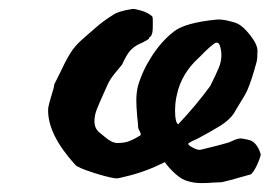

<svg xmlns="http://www.w3.org/2000/svg" viewBox="-20 -399 605 431"><path d="M541 -7 498 5 478 10 456 11Q448 12 433 12Q416 12 403 8Q389 5 374 -8.5Q359 -22 350 -35Q306 -13 263 -3Q258 -2 250.5 0Q243 2 237 1Q218 -2 186 -12.5Q154 -23 149 -29Q88 -96 88 -151Q88 -159 91 -169Q94 -179 95 -183Q101 -201 102 -210L113 -232Q127 -262 137.5 -279Q148 -296 164 -310Q171 -316 192 -334.5Q213 -353 233 -365Q245 -374 278 -379Q284 -379 297.5 -375Q311 -371 321 -363Q323 -361 323 -355V-340Q323 -331 322 -326Q320 -317 315 -315V-314Q315 -312 310 -309Q305 -306 300 -303.5Q295 -301 292 -300Q280 -294 272 -285Q264 -276 254 -254Q248 -247 237.5 -234Q227 -221 222 -210L213 -190Q203 -168 197.5 -154Q192 -140 192 -127Q192 -110 204 -101Q208 -98 215.5 -91.5Q223 -85 230 -81.5Q237 -78 244 -78Q260 -78 271 -82.5Q282 -87 295 -95Q296 -96 296 -98Q296 -100 293 -105.5Q290 -111 290 -114Q290 -121 288 -137Q286 -161 286 -173Q286 -192 290 -207Q300 -241 321.5 -274Q343 -307 370 -328Q395 -348 466 -355Q475 -356 489.5 -353Q504 -350 513 -346Q526 -340 542 -319.5Q558 -299 558 -285Q558 -268 556 -260Q545 -219 535 -196Q531 -187 516 -163L504 -143Q494 -129 475 -117Q456 -105 424 -88Q408 -81 404 -78Q399 -75 412 -68Q425 -61 431 -63Q473 -73 493 -79Q498 -81 507 -85Q516 -89 523 -88Q537 -86 544 -83Q551 -80 557 -71Q560 -67 563 -59.5Q566 -52 565 -50Q560 -33 552.5 -20Q545 -7 541 -7ZM452 -206Q465 -232 471 -246.5Q477 -261 477 -275Q477 -287 473 -298Q469 -307 460 -300.5Q451 -294 441 -284Q431 -274 427 -270Q387 -234 377 -186Q373 -170 373 -150Q373 -124 380 -120Q419 -161 452 -206Z"/></svg>

Font: Caveat
Style: Bold
Weight: 700
Designer: Pablo Impallari
Foundry: Pablo Impallari
Version: Version 1.500; ttfautohint (v1.6)